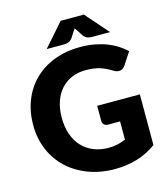

<svg xmlns="http://www.w3.org/2000/svg" viewBox="-132 -1016 985 1126"><g transform="rotate(-15 361.0 -453.0)"><path d="M420.5 -377.5H679.5V-70Q623.5 -29 560.2 -10.5Q497 8 428 8Q338 8 264.2 -20.2Q190.5 -48.5 138 -98.2Q85.5 -148 57 -216.2Q28.5 -284.5 28.5 -364.5Q28.5 -446 55.5 -514.2Q82.5 -582.5 132.8 -632Q183 -681.5 254.2 -709Q325.5 -736.5 413.5 -736.5Q459 -736.5 499 -729Q539 -721.5 572.8 -708.5Q606.5 -695.5 634.5 -677.5Q662.5 -659.5 684.5 -638.5L635.5 -564Q624 -546.5 605.8 -542.5Q587.5 -538.5 566.5 -551.5Q546.5 -563.5 528.8 -572.2Q511 -581 492.5 -586.5Q474 -592 453.5 -594.5Q433 -597 407.5 -597Q360 -597 322 -580.2Q284 -563.5 257.2 -533Q230.5 -502.5 216 -459.8Q201.5 -417 201.5 -364.5Q201.5 -306.5 217.5 -261.5Q233.5 -216.5 262.8 -185.5Q292 -154.5 332.8 -138.2Q373.5 -122 423 -122Q453.5 -122 478.2 -128Q503 -134 526.5 -144V-254.5H454.5Q438.5 -254.5 429.5 -263Q420.5 -271.5 420.5 -284.5ZM605.5 -775.5H493.5Q484.5 -775.5 471.5 -778.8Q458.5 -782 444.5 -798.5L419.5 -837.5Q417 -841 414.8 -844Q412.5 -847 410.5 -850.5Q408.5 -847 406.2 -844Q404 -841 401.5 -837.5L376.5 -798.5Q362.5 -782 349.5 -778.8Q336.5 -775.5 327.5 -775.5H220.5L342.5 -914.5H483.5Z"/></g></svg>

Font: Lato ExtraBold
Style: Regular
Weight: 800
Designer: Lukasz Dziedzic with Adam Twardoch and Botio Nikoltchev
Foundry: tyPoland Lukasz Dziedzic
Version: Version 2.015; 2015-08-06; http://www.latofonts.com/